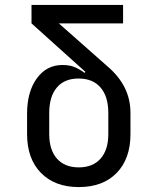

<svg xmlns="http://www.w3.org/2000/svg" viewBox="-20 -750 640 780"><path d="M300 10Q203 10 146.5 -47.5Q90 -105 90 -205V-288Q90 -377 129.5 -431.5Q169 -486 234 -486Q268 -486 291 -474Q314 -462 323 -454L327 -458L108 -655V-730H480V-655H219L416 -481Q463 -441 486.5 -394Q510 -347 510 -291V-205Q510 -105 454 -47.5Q398 10 300 10ZM300 -70Q357 -70 388.5 -105.5Q420 -141 420 -205V-291Q420 -358 388.5 -394.5Q357 -431 299 -431Q242 -431 211 -394.5Q180 -358 180 -291V-205Q180 -141 211.5 -105.5Q243 -70 300 -70Z"/></svg>

Font: JetBrainsMono NF
Style: Regular
Weight: 400
Designer: Philipp Nurullin, Konstantin Bulenkov
Foundry: JetBrains
Version: Version 2.251; ttfautohint (v1.8.3);Nerd Fonts 2.2.2